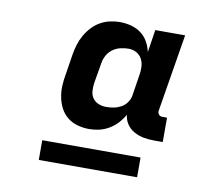

<svg xmlns="http://www.w3.org/2000/svg" viewBox="-63 -764 726 652"><g transform="rotate(10 300.0 -438.5)"><path d="M260 -317Q239 -317 219.5 -322.5Q200 -328 185 -340Q170 -352 161 -369Q152 -386 148 -406Q144 -426 145 -446.5Q146 -467 150 -488L161 -558Q164 -575 169 -591.5Q174 -608 183 -624Q192 -640 204.5 -653.5Q217 -667 232.5 -676Q248 -685 265.5 -689Q283 -693 300 -693Q320 -693 339 -688Q358 -683 373 -672Q388 -661 397.5 -644.5Q407 -628 411 -609L423 -687H526L482 -419Q481 -412 485.5 -406.5Q490 -401 497 -401H514V-317H483Q464 -317 446.5 -320.5Q429 -324 414 -332.5Q399 -341 389.5 -355Q380 -369 378 -387Q369 -371 356.5 -357.5Q344 -344 328 -334.5Q312 -325 294.5 -321Q277 -317 260 -317ZM304 -401Q317 -401 330 -403.5Q343 -406 355 -412.5Q367 -419 375 -430.5Q383 -442 385 -454L396 -524Q399 -539 398.5 -554.5Q398 -570 391.5 -582.5Q385 -595 372.5 -602Q360 -609 345 -609Q331 -609 316.5 -605.5Q302 -602 290 -593Q278 -584 271 -571Q264 -558 262 -544L250 -474Q248 -460 249 -446Q250 -432 257.5 -421.5Q265 -411 277.5 -406Q290 -401 304 -401ZM110 -184V-252H449V-184Z"/></g></svg>

Font: Iosevka Heavy Extended
Style: Italic
Weight: 900
Width: 7
Italic angle: -9°
Monospace: yes
Designer: Belleve Invis
Foundry: Belleve Invis
Version: Version 32.5.0; ttfautohint (v1.8.4)